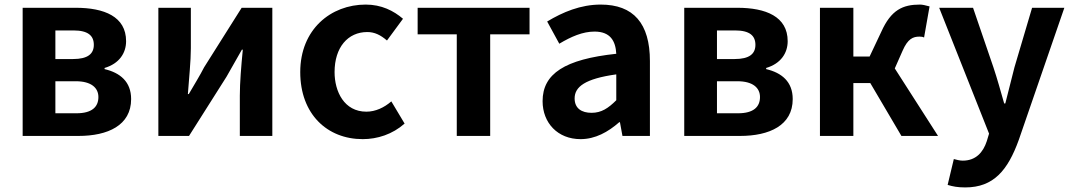

<svg xmlns="http://www.w3.org/2000/svg" viewBox="-20 -594 4684 839"><path d="M311 -560H79V0H323C451 0 553 -46 553 -161C553 -237 505 -276 437 -292V-297C501 -316 531 -362 531 -414C531 -522 435 -560 311 -560ZM299 -336H222V-461H301C365 -461 390 -438 390 -398C390 -359 364 -336 299 -336ZM314 -99H222V-239H311C379 -239 410 -210 410 -170C410 -127 382 -99 314 -99Z M814 -560H672V0H806L970 -259C989 -291 1018 -345 1037 -377H1041C1034 -305 1028 -233 1028 -176V0H1170V-560H1036L872 -300C856 -268 823 -214 805 -183H801C806 -252 814 -327 814 -383Z M1565 14C1629 14 1695 -7 1748 -54L1690 -151C1659 -124 1621 -106 1581 -106C1484 -106 1442 -194 1442 -279C1442 -387 1500 -454 1585 -454C1617 -454 1643 -441 1671 -417L1741 -512C1700 -547 1647 -574 1578 -574C1426 -574 1292 -466 1292 -279C1292 -95 1410 14 1565 14Z M1805 -444H1976V0H2122V-444H2294V-560H1805Z M2517 14C2581 14 2637 -17 2686 -60H2689L2700 0H2820V-327C2820 -492 2748 -574 2605 -574C2517 -574 2439 -541 2371 -500L2424 -403C2476 -434 2526 -456 2578 -456C2647 -456 2670 -415 2673 -359C2448 -335 2351 -272 2351 -152C2351 -57 2417 14 2517 14ZM2565 -101C2522 -101 2491 -120 2491 -164C2491 -215 2537 -250 2673 -269V-156C2638 -121 2608 -101 2565 -101Z M3202 -560H2970V0H3214C3342 0 3444 -46 3444 -161C3444 -237 3396 -276 3328 -292V-297C3392 -316 3422 -362 3422 -414C3422 -522 3326 -560 3202 -560ZM3190 -336H3113V-461H3192C3256 -461 3281 -438 3281 -398C3281 -359 3255 -336 3190 -336ZM3205 -99H3113V-239H3202C3270 -239 3301 -210 3301 -170C3301 -127 3273 -99 3205 -99Z M3919 0H4079L3890 -295L3924 -372C3947 -425 3970 -434 3998 -434C4007 -434 4013 -433 4018 -430L4042 -566C4024 -571 4010 -574 4000 -574C3925 -574 3874 -551 3831 -455L3780 -347H3709V-560H3563V0H3709V-231H3783Z M4198 225C4322 225 4384 150 4432 17L4631 -560H4490L4413 -300C4400 -248 4386 -194 4373 -142H4368C4352 -198 4338 -249 4321 -300L4232 -560H4084L4302 -10L4292 23C4276 72 4244 108 4187 108C4174 108 4159 104 4148 101L4121 214C4144 221 4165 225 4198 225Z"/></svg>

Font: Spoqa Han Sans Neo Bold
Style: Bold
Weight: 700
Designer: [Spoqa Han Sans Neo] Dong-huui Kim  Younghwa Kang  Yujin Lee  [Noto Sans] Ryoko NISHIZUKA  (kana & ideographs); Paul D. 
Foundry: Spoqa (http://www.spoqa-han-sans.com)
Version: Version 1.100;hotconv 1.0.109;makeotfexe 2.5.65596